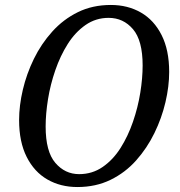

<svg xmlns="http://www.w3.org/2000/svg" viewBox="-20 -744 727 774"><path d="M292 10Q224 10 171 -20.5Q118 -51 87.5 -111.5Q57 -172 57 -260Q57 -318 72 -382Q87 -446 116.5 -506.5Q146 -567 190.5 -616.5Q235 -666 294 -695Q353 -724 427 -724Q495 -724 548 -693.5Q601 -663 631.5 -602.5Q662 -542 662 -454Q662 -396 647 -332Q632 -268 602.5 -207.5Q573 -147 529 -97.5Q485 -48 425.5 -19Q366 10 292 10ZM299 -42Q352 -42 394 -71Q436 -100 466 -147.5Q496 -195 516 -253Q536 -311 545.5 -370Q555 -429 555 -480Q555 -581 516 -626.5Q477 -672 418 -672Q366 -672 324.5 -643Q283 -614 253 -566.5Q223 -519 203 -461Q183 -403 173.5 -344Q164 -285 164 -234Q164 -133 203 -87.5Q242 -42 299 -42Z"/></svg>

Font: Noto Serif SemiCondensed
Style: Italic
Weight: 400
Width: 4
Italic angle: -12°
Designer: Monotype Design Team
Foundry: Monotype Imaging Inc.
Version: Version 2.013